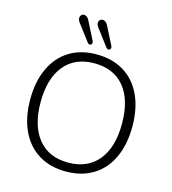

<svg xmlns="http://www.w3.org/2000/svg" viewBox="-132 -1028 1021 1142"><g transform="rotate(15 378.5 -456.5)"><path d="M563 -127Q628.9 -207 628.9 -353Q628.9 -499 563.5 -578.6Q498 -658.2 378.4 -658.2Q258.8 -658.2 193.4 -578.1Q127.9 -498 127.9 -353Q127.9 -208 193.4 -127.4Q258.8 -46.9 377.9 -46.9Q497.1 -46.9 563 -127ZM102.1 -160.6Q64 -242.2 64 -352.5Q64 -462.9 102.1 -544.4Q140.1 -626 210.4 -669.4Q280.8 -712.9 377.9 -712.9Q475.1 -712.9 546.1 -669.4Q617.2 -626 655 -544.9Q692.9 -463.9 692.9 -353Q692.9 -242.2 655 -160.6Q617.2 -79.1 546.1 -35.6Q475.1 7.8 378.7 7.8Q282.2 7.8 211.2 -35.6Q140.1 -79.1 102.1 -160.6ZM450.2 -773.4Q450.2 -758.8 435.1 -758.8Q428.2 -758.8 421.9 -767.1L345.2 -869.1Q325.2 -896 341.8 -913.6Q348.6 -920.9 358.4 -920.9Q377 -920.9 390.1 -897.9L448.2 -783.2Q450.2 -780.3 450.2 -773.4ZM335 -773.9Q335 -758.8 320.8 -758.8Q313 -758.8 307.1 -767.1L230 -869.1Q220.2 -882.3 220.2 -894.3Q220.2 -906.2 227.1 -913.6Q233.4 -920.9 243.2 -920.9Q262.7 -920.9 274.9 -897.9L333 -783.2Q335 -780.3 335 -773.9Z"/></g></svg>

Font: Nunito-Light
Style: Regular
Weight: 300
Designer: Vernon Adams
Foundry: newtypography
Version: Version 3.000